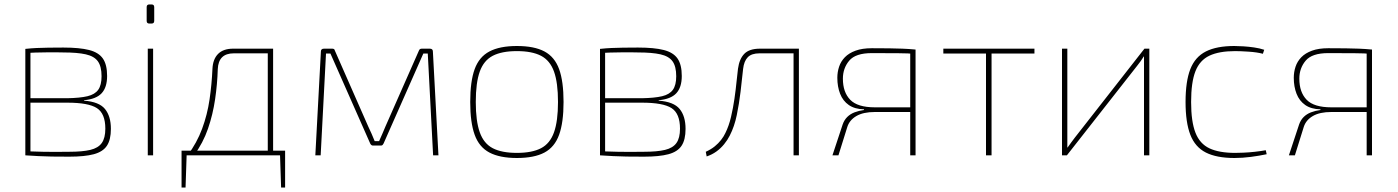

<svg xmlns="http://www.w3.org/2000/svg" viewBox="-20 -699 6289 864"><path d="M265 -485Q338 -485 381 -474Q424 -463 443 -435.5Q462 -408 462 -357Q462 -306 437.5 -279.5Q413 -253 358 -248V-246Q426 -241 452.5 -208.5Q479 -176 479 -119Q479 -70 461 -43Q443 -16 402 -5Q361 6 292 6Q246 6 213.5 5.5Q181 5 153.5 3.5Q126 2 94 0L106 -18Q125 -17 174.5 -16Q224 -15 291 -16Q351 -16 386.5 -24.5Q422 -33 438 -55.5Q454 -78 454 -120Q454 -188 416 -212.5Q378 -237 283 -237H105V-257H283Q340 -258 373.5 -266Q407 -274 422 -295Q437 -316 437 -356Q437 -400 420.5 -423Q404 -446 366 -454.5Q328 -463 265 -463Q227 -464 195 -463.5Q163 -463 140 -462.5Q117 -462 106 -461L94 -479Q122 -482 145.5 -483Q169 -484 197.5 -484.5Q226 -485 265 -485ZM117 -479V0H94V-479Z M669 -480V0H645V-480ZM662 -679Q674 -679 674 -667V-605Q674 -593 662 -593H652Q640 -593 640 -605V-667Q640 -679 652 -679Z M1197 -480V-459H1032Q963 -459 960 -388Q958 -321 948 -252.5Q938 -184 916 -120Q894 -56 853 0H824Q866 -56 889.5 -119.5Q913 -183 923 -251.5Q933 -320 936 -389Q938 -433 961.5 -456.5Q985 -480 1029 -480ZM820 -5 815 145H797V-5ZM1263 -21V0H797V-21ZM1263 -5V145H1245L1240 -5ZM1209 -480V0H1185V-480Z M1914 -480Q1928 -480 1928 -467L1953 0H1929L1905 -458H1885L1706 -53Q1704 -49 1701.5 -46.5Q1699 -44 1694 -44H1658Q1654 -44 1651 -46.5Q1648 -49 1646 -53L1467 -458H1447L1423 0H1399L1424 -467Q1424 -480 1438 -480H1475Q1480 -480 1483 -478Q1486 -476 1487 -471L1637 -130Q1645 -114 1652 -97.5Q1659 -81 1666 -64H1686Q1694 -81 1701 -98Q1708 -115 1715 -131L1865 -471Q1868 -480 1878 -480Z M2306 -492Q2384 -492 2430 -467.5Q2476 -443 2496 -388Q2516 -333 2516 -240Q2516 -148 2496 -92.5Q2476 -37 2430 -12.5Q2384 12 2306 12Q2229 12 2182.5 -12.5Q2136 -37 2116 -92.5Q2096 -148 2096 -240Q2096 -333 2116 -388Q2136 -443 2182.5 -467.5Q2229 -492 2306 -492ZM2306 -469Q2238 -469 2197.5 -448Q2157 -427 2139 -377Q2121 -327 2121 -240Q2121 -154 2139 -103.5Q2157 -53 2197.5 -32Q2238 -11 2306 -11Q2374 -11 2414.5 -32Q2455 -53 2473 -103.5Q2491 -154 2491 -240Q2491 -327 2473 -377Q2455 -427 2414.5 -448Q2374 -469 2306 -469Z M2851 -485Q2924 -485 2967 -474Q3010 -463 3029 -435.5Q3048 -408 3048 -357Q3048 -306 3023.5 -279.5Q2999 -253 2944 -248V-246Q3012 -241 3038.5 -208.5Q3065 -176 3065 -119Q3065 -70 3047 -43Q3029 -16 2988 -5Q2947 6 2878 6Q2832 6 2799.5 5.5Q2767 5 2739.5 3.5Q2712 2 2680 0L2692 -18Q2711 -17 2760.5 -16Q2810 -15 2877 -16Q2937 -16 2972.5 -24.5Q3008 -33 3024 -55.5Q3040 -78 3040 -120Q3040 -188 3002 -212.5Q2964 -237 2869 -237H2691V-257H2869Q2926 -258 2959.5 -266Q2993 -274 3008 -295Q3023 -316 3023 -356Q3023 -400 3006.5 -423Q2990 -446 2952 -454.5Q2914 -463 2851 -463Q2813 -464 2781 -463.5Q2749 -463 2726 -462.5Q2703 -462 2692 -461L2680 -479Q2708 -482 2731.5 -483Q2755 -484 2783.5 -484.5Q2812 -485 2851 -485ZM2703 -479V0H2680V-479Z M3562 -480V-459H3398Q3362 -459 3345 -441.5Q3328 -424 3324 -389Q3319 -340 3312.5 -286Q3306 -232 3295.5 -181Q3285 -130 3264 -89Q3254 -69 3238.5 -50Q3223 -31 3203.5 -17Q3184 -3 3160 5L3156 -16Q3180 -27 3196.5 -40.5Q3213 -54 3225 -69.5Q3237 -85 3244 -100Q3260 -132 3269.5 -172.5Q3279 -213 3285 -254.5Q3291 -296 3294.5 -332Q3298 -368 3301 -390Q3307 -434 3329.5 -457Q3352 -480 3400 -480ZM3575 -480V0H3551V-480Z M3903 -482Q3950 -482 3982 -481.5Q4014 -481 4041 -480Q4068 -479 4100 -476L4088 -457Q4074 -459 4023 -459.5Q3972 -460 3903 -460Q3830 -460 3801.5 -426Q3773 -392 3773 -345Q3773 -284 3806 -250Q3839 -216 3917 -216H4089L4091 -195Q4086 -195 4061.5 -195Q4037 -195 3999.5 -195Q3962 -195 3917 -195Q3865 -195 3834 -177Q3803 -159 3793 -128L3753 0H3726L3772 -139Q3779 -159 3792.5 -172.5Q3806 -186 3825.5 -193.5Q3845 -201 3868 -204V-207Q3826 -208 3799.5 -226.5Q3773 -245 3760.5 -277Q3748 -309 3748 -349Q3748 -375 3756 -399Q3764 -423 3782 -441.5Q3800 -460 3830 -471Q3860 -482 3903 -482ZM4100 -476V0H4076V-476Z M4442 -480V0H4417V-480ZM4635 -480V-458H4225V-480Z M5152 -480V0H5128V-393Q5128 -406 5128 -419Q5128 -432 5128 -445H5127Q5121 -435 5113.5 -424.5Q5106 -414 5098 -404L4781 0H4759V-480H4783V-91Q4783 -77 4783 -63Q4783 -49 4783 -35H4784Q4792 -46 4800.5 -58Q4809 -70 4817 -80L5130 -480Z M5534 -492Q5552 -492 5575.5 -490.5Q5599 -489 5623.5 -485.5Q5648 -482 5669 -475L5663 -457Q5637 -464 5599.5 -466.5Q5562 -469 5538 -469Q5466 -469 5422.5 -448.5Q5379 -428 5359.5 -378.5Q5340 -329 5340 -240Q5340 -152 5359.5 -102Q5379 -52 5422.5 -31.5Q5466 -11 5538 -11Q5552 -11 5576 -12Q5600 -13 5627 -16Q5654 -19 5676 -23L5680 -5Q5647 2 5609 7Q5571 12 5535 12Q5455 12 5406.5 -12.5Q5358 -37 5336.5 -92.5Q5315 -148 5315 -240Q5315 -333 5336.5 -388Q5358 -443 5406.5 -467.5Q5455 -492 5534 -492Z M5957 -482Q6004 -482 6036 -481.5Q6068 -481 6095 -480Q6122 -479 6154 -476L6142 -457Q6128 -459 6077 -459.5Q6026 -460 5957 -460Q5884 -460 5855.5 -426Q5827 -392 5827 -345Q5827 -284 5860 -250Q5893 -216 5971 -216H6143L6145 -195Q6140 -195 6115.5 -195Q6091 -195 6053.5 -195Q6016 -195 5971 -195Q5919 -195 5888 -177Q5857 -159 5847 -128L5807 0H5780L5826 -139Q5833 -159 5846.5 -172.5Q5860 -186 5879.5 -193.5Q5899 -201 5922 -204V-207Q5880 -208 5853.5 -226.5Q5827 -245 5814.5 -277Q5802 -309 5802 -349Q5802 -375 5810 -399Q5818 -423 5836 -441.5Q5854 -460 5884 -471Q5914 -482 5957 -482ZM6154 -476V0H6130V-476Z"/></svg>

Font: Exo 2 Thin
Style: Regular
Weight: 250
Designer: Natanael Gama
Foundry: Natanael Gama
Version: Version 2.010